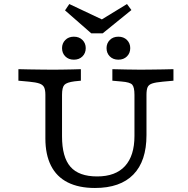

<svg xmlns="http://www.w3.org/2000/svg" viewBox="-20 -910 923 941"><path d="M202.4 -369.4V-445.2Q202.4 -468.7 196.5 -481.6Q190.5 -494.5 173.4 -500.6Q156.3 -506.6 122.8 -509.7L70.2 -514.5V-571Q94.1 -570.2 123.2 -569.8Q152.3 -569.4 181.4 -569Q210.5 -568.5 234.7 -568.5H242.8H247Q266.3 -568.5 288.9 -569Q311.5 -569.4 334.6 -569.8Q357.6 -570.2 376.4 -571V-514.5L345.5 -511.4Q307 -506.5 295.5 -494Q284 -481.6 284 -445.2V-369.4ZM445.4 11.3Q366.1 11.3 311.7 -16.2Q257.3 -43.7 229.9 -98.1Q202.4 -152.5 202.4 -231.5V-369.4H284V-242Q284 -139.8 325.3 -92.6Q366.6 -45.3 456.2 -45.3Q546.4 -45.3 592.7 -96.1Q639 -146.9 639 -243.7V-369.4H697.9V-247.7Q697.9 -120.5 633.6 -54.6Q569.4 11.3 445.4 11.3ZM639 -369.4V-445.2Q639 -482.3 628.2 -494.8Q617.5 -507.3 575.2 -510.5L530.7 -514.5V-571Q561.2 -570.2 599.7 -569.4Q638.2 -568.5 668 -568.5Q691.8 -568.5 720.7 -569Q749.6 -569.4 778.4 -569.8Q807.2 -570.2 830.1 -571V-514.5L777.5 -509.7Q743.2 -506.6 726.1 -500.9Q709.1 -495.3 703.5 -482.8Q697.9 -470.2 697.9 -445.2V-369.4ZM342.1 -617.5Q316.1 -617.5 300.1 -633.6Q284.1 -649.6 284.1 -674.2Q284.1 -697.9 300.1 -714.1Q316.1 -730.2 342.1 -730.2Q368 -730.2 384.1 -714.1Q400.2 -697.9 400.2 -674.2Q400.2 -649.6 384.1 -633.6Q368 -617.5 342.1 -617.5ZM560.2 -617.5Q534.2 -617.5 518.2 -633.6Q502.2 -649.6 502.2 -674.2Q502.2 -697.9 518.2 -714.1Q534.2 -730.2 560.2 -730.2Q586.1 -730.2 602.2 -714.1Q618.3 -697.9 618.3 -674.2Q618.3 -649.6 602.2 -633.6Q586.1 -617.5 560.2 -617.5ZM602.4 -890.2 624 -860.8 483.5 -746.8H427.1L298.7 -859.1L319.7 -890.2L516.8 -797.2L444 -793.4Z"/></svg>

Font: Playfair 5pt SemiExpanded Light
Style: Regular
Weight: 300
Width: 6
Designer: Claus Eggers Sørensen
Foundry: Claus Eggers Sørensen
Version: Version 2.203